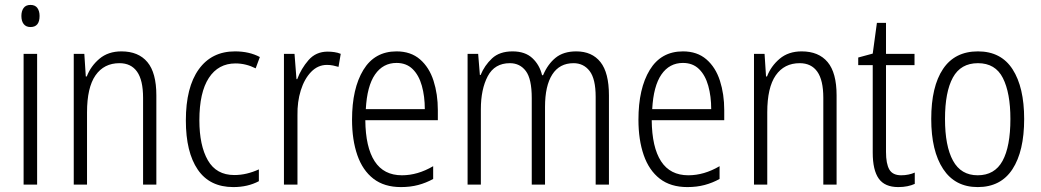

<svg xmlns="http://www.w3.org/2000/svg" viewBox="-20 -802 4234 781"><path d="M104 -782Q123 -782 132 -769.5Q141 -757 141 -737Q141 -692 104 -692Q86 -692 76.5 -704Q67 -716 67 -737Q67 -757 76 -769.5Q85 -782 104 -782ZM131 -583V-51H76V-583Z M474 -593Q543 -593 579.5 -549.5Q616 -506 616 -414V-51H562V-404Q562 -476 537.5 -510.5Q513 -545 466 -545Q403 -545 368.5 -495.5Q334 -446 334 -345V-51H280V-583H323L329 -491H333Q349 -533 384.5 -563Q420 -593 474 -593Z M929 -41Q833 -41 784.5 -112Q736 -183 736 -312Q736 -447 788.5 -520Q841 -593 936 -593Q994 -593 1037 -570L1020 -524Q980 -544 938 -544Q868 -544 829.5 -485Q791 -426 791 -313Q791 -210 825.5 -150Q860 -90 933 -90Q959 -90 984 -96Q1009 -102 1033 -113V-65Q988 -41 929 -41Z M1313 -592Q1326 -592 1340 -590Q1354 -588 1366 -583L1357 -530Q1347 -533 1335 -535.5Q1323 -538 1310 -538Q1273 -538 1245.5 -509.5Q1218 -481 1203.5 -434.5Q1189 -388 1190 -333V-51H1135V-583H1178L1186 -480H1189Q1205 -523 1235 -557.5Q1265 -592 1313 -592Z M1593 -593Q1651 -593 1688.5 -560.5Q1726 -528 1743.5 -473.5Q1761 -419 1761 -354V-313H1466Q1467 -203 1504 -146Q1541 -89 1615 -89Q1679 -89 1742 -126V-74Q1713 -58 1681 -49.5Q1649 -41 1611 -41Q1543 -41 1499 -75Q1455 -109 1433.5 -171Q1412 -233 1412 -315Q1412 -442 1458 -517.5Q1504 -593 1593 -593ZM1593 -546Q1538 -546 1505.5 -499Q1473 -452 1468 -358H1708Q1708 -410 1696 -453Q1684 -496 1658.5 -521Q1633 -546 1593 -546Z M2324 -593Q2388 -593 2422.5 -549.5Q2457 -506 2457 -414V-51H2403V-408Q2403 -481 2378.5 -513Q2354 -545 2313 -545Q2256 -545 2226.5 -499Q2197 -453 2197 -367V-51H2143V-403Q2143 -481 2119 -513Q2095 -545 2054 -545Q1992 -545 1964 -492Q1936 -439 1936 -358V-51H1882V-583H1925L1932 -497H1935Q1951 -536 1981.5 -564.5Q2012 -593 2065 -593Q2116 -593 2145.5 -565.5Q2175 -538 2185 -496H2189Q2208 -541 2240 -567Q2272 -593 2324 -593Z M2758 -593Q2816 -593 2853.5 -560.5Q2891 -528 2908.5 -473.5Q2926 -419 2926 -354V-313H2631Q2632 -203 2669 -146Q2706 -89 2780 -89Q2844 -89 2907 -126V-74Q2878 -58 2846 -49.5Q2814 -41 2776 -41Q2708 -41 2664 -75Q2620 -109 2598.5 -171Q2577 -233 2577 -315Q2577 -442 2623 -517.5Q2669 -593 2758 -593ZM2758 -546Q2703 -546 2670.5 -499Q2638 -452 2633 -358H2873Q2873 -410 2861 -453Q2849 -496 2823.5 -521Q2798 -546 2758 -546Z M3241 -593Q3310 -593 3346.5 -549.5Q3383 -506 3383 -414V-51H3329V-404Q3329 -476 3304.5 -510.5Q3280 -545 3233 -545Q3170 -545 3135.5 -495.5Q3101 -446 3101 -345V-51H3047V-583H3090L3096 -491H3100Q3116 -533 3151.5 -563Q3187 -593 3241 -593Z M3646 -89Q3661 -89 3675.5 -92Q3690 -95 3701 -100V-54Q3688 -48 3671 -44.5Q3654 -41 3634 -41Q3579 -41 3554.5 -75.5Q3530 -110 3530 -181V-537H3471V-568L3530 -584L3547 -709H3584V-583H3700V-537H3584V-184Q3584 -136 3597.5 -112.5Q3611 -89 3646 -89Z M4146 -318Q4146 -187 4098.5 -114Q4051 -41 3957 -41Q3865 -41 3816.5 -114.5Q3768 -188 3768 -318Q3768 -450 3816 -521.5Q3864 -593 3958 -593Q4052 -593 4099 -520Q4146 -447 4146 -318ZM3824 -318Q3824 -208 3856.5 -148.5Q3889 -89 3957 -89Q4026 -89 4058 -147.5Q4090 -206 4090 -318Q4090 -424 4059.5 -484.5Q4029 -545 3958 -545Q3888 -545 3856 -486.5Q3824 -428 3824 -318Z"/></svg>

Font: Noto Sans Tamil UI Condensed Light
Style: Regular
Weight: 300
Width: 3
Designer: Jelle Bosma - Monotype Design Team
Foundry: Monotype Imaging Inc.
Version: Version 2.004; ttfautohint (v1.8.4.7-5d5b)